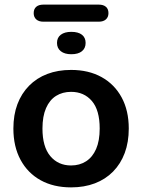

<svg xmlns="http://www.w3.org/2000/svg" viewBox="-20 -802 616 832"><path d="M288 10Q212 10 156 -21Q100 -52 69 -109.5Q38 -167 38 -245Q38 -304 55.5 -350.5Q73 -397 106 -430.5Q139 -464 185 -481.5Q231 -499 288 -499Q364 -499 420 -468Q476 -437 507 -380Q538 -323 538 -245Q538 -186 520.5 -139Q503 -92 470 -58.5Q437 -25 391 -7.5Q345 10 288 10ZM288 -85Q325 -85 353 -103Q381 -121 396.5 -156.5Q412 -192 412 -245Q412 -325 378 -364.5Q344 -404 288 -404Q251 -404 223 -386.5Q195 -369 179.5 -333.5Q164 -298 164 -245Q164 -166 198 -125.5Q232 -85 288 -85ZM168 -708Q148 -708 137 -718Q126 -728 126 -745Q126 -763 137 -772.5Q148 -782 168 -782H408Q428 -782 439 -772.5Q450 -763 450 -745Q450 -728 439 -718Q428 -708 408 -708ZM289 -567Q260 -567 243.5 -580Q227 -593 227 -616Q227 -639 243.5 -651.5Q260 -664 289 -664Q319 -664 335 -651.5Q351 -639 351 -616Q351 -593 335 -580Q319 -567 289 -567Z"/></svg>

Font: Nunito ExtraLight
Style: Regular
Weight: 200
Designer: Vernon Adams
Foundry: Vernon Adams
Version: Version 3.602